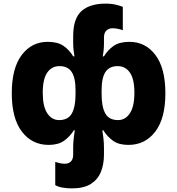

<svg xmlns="http://www.w3.org/2000/svg" viewBox="-20 -790 978 1060"><path d="M377 250Q352 250 327 246Q302 242 285 232V104Q299 108 311 111Q323 114 338 114Q359 114 371.5 101.5Q384 89 384 64V23Q384 0 387 -27Q390 -54 393 -71H388Q365 -35 333 -12.5Q301 10 249 10Q157 10 101 -63Q45 -136 45 -275Q45 -414 100 -486.5Q155 -559 243 -559Q299 -559 331 -536.5Q363 -514 384 -479H391Q388 -498 386 -515.5Q384 -533 384 -552V-590Q384 -688 430 -729Q476 -770 563 -770Q596 -770 622 -763.5Q648 -757 658 -752V-623Q651 -626 635 -630Q619 -634 601 -634Q581 -634 567.5 -621.5Q554 -609 554 -583V-552Q554 -513 547 -479H554Q575 -514 607 -536.5Q639 -559 695 -559Q783 -559 838 -486.5Q893 -414 893 -275Q893 -136 837 -63Q781 10 689 10Q636 10 604.5 -12.5Q573 -35 550 -71H545Q548 -54 551 -26.5Q554 1 554 24V63Q554 117 537 159Q520 201 481.5 225.5Q443 250 377 250ZM306 -127Q356 -127 376.5 -163.5Q397 -200 397 -269V-292Q397 -361 375.5 -393Q354 -425 308 -425Q266 -425 241 -389.5Q216 -354 216 -278Q216 -202 241 -164.5Q266 -127 306 -127ZM632 -127Q672 -127 697 -164.5Q722 -202 722 -278Q722 -354 697 -389.5Q672 -425 630 -425Q584 -425 562.5 -393Q541 -361 541 -292V-269Q541 -200 561.5 -163.5Q582 -127 632 -127Z"/></svg>

Font: Noto Sans Georgian ExtraBold
Style: Regular
Weight: 800
Designer: Monotype Design Team, Akaki Razmadze
Foundry: Google LLC
Version: Version 2.005; ttfautohint (v1.8.4.7-5d5b)